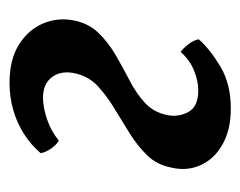

<svg xmlns="http://www.w3.org/2000/svg" viewBox="-72 -436 516 413"><g transform="rotate(90 186.5 -229.0)"><path d="M158 9Q107 9 75 -11.5Q43 -32 30 -63Q17 -94 23 -127Q29 -160 49.5 -181.5Q70 -203 97.5 -219Q125 -235 153 -249.5Q181 -264 201 -282.5Q221 -301 227 -330Q232 -354 220.5 -375.5Q209 -397 174 -397Q154 -397 131.5 -388Q109 -379 91 -359Q83 -365 74.5 -376Q66 -387 64 -398Q85 -422 122.5 -444.5Q160 -467 213 -467Q258 -467 289.5 -449.5Q321 -432 334.5 -402.5Q348 -373 340 -339Q334 -308 313.5 -287Q293 -266 266.5 -249.5Q240 -233 213.5 -217Q187 -201 166 -182Q145 -163 138 -135Q130 -104 144.5 -83.5Q159 -63 190 -63Q210 -63 235.5 -71.5Q261 -80 282 -97Q291 -92 299 -80.5Q307 -69 309 -58Q291 -37 267.5 -22Q244 -7 216 1Q188 9 158 9Z"/></g></svg>

Font: Vollkorn Medium
Style: Italic
Weight: 500
Italic angle: -11°
Designer: Friedrich Althausen
Foundry: Friedrich Althausen
Version: Version 5.000